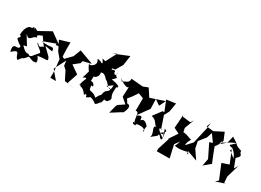

<svg xmlns="http://www.w3.org/2000/svg" viewBox="-29 -1785 4002 2947"><g transform="rotate(30 1972.0 -311.5)"><path d="M589 -417 655 -426 445 -577 237 -462C178 -485 182 -520 198 -431C185 -518 145 -481 146 -458C97 -475 39 -422 33 -281L55 -267C68 -215 -48 -242 131 -129C134 -36 -12 -164 37 23C179 -105 119 34 195 76C275 -40 225 64 322 -57C433 -9 470 -19 398 -55C501 25 467 -99 427 -132C584 -163 631 -118 581 -206L459 -325C498 -322 504 -314 591 -304C578 -406 559 -326 374 -362L586 -440ZM292 -417C325 -439 390 -435 319 -491C320 -466 481 -239 477 -272C408 -352 417 -209 334 -313C316 -284 423 -240 442 -191C356 -96 360 -77 323 -71C263 -121 281 -38 168 -156C125 -257 114 -179 83 -150L217 -177L123 -330C121 -364 153 -259 211 -325C291 -415 296 -329 269 -401Z M859 -205 911 -158 987 -8 1191 23 1038 -2 1100 -189 959 -287 1059 -367 1068 -408 1214 -444 962 -536 911 -404 805 -296 769 -316 764 -443 765 -564 590 -512 672 -347 748 -258 769 -57 768 60 868 61 743 -86 848 -292Z M1217 -262 1194 -191C1313 -258 1206 -148 1214 -69C1163 -97 1271 -61 1215 -60C1329 -56 1350 79 1352 12C1418 -19 1341 99 1452 8C1411 15 1471 -11 1561 66C1658 12 1609 -87 1627 19C1678 -127 1616 -40 1703 -64C1786 -154 1704 -123 1714 -255L1716 -316C1797 -350 1659 -381 1597 -390C1723 -499 1588 -414 1631 -535C1619 -408 1561 -526 1583 -507C1582 -564 1461 -495 1524 -495C1507 -622 1484 -540 1315 -597C1410 -446 1336 -563 1250 -553C1336 -450 1154 -381 1191 -431C1130 -432 1313 -221 1231 -320ZM1577 -262 1668 -325C1664 -131 1580 -269 1573 -51C1618 -158 1547 -89 1521 -19C1409 -117 1377 -21 1373 -154C1431 -126 1390 -222 1331 -208L1336 -303C1334 -261 1435 -336 1393 -404C1391 -362 1415 -471 1530 -332C1497 -368 1483 -344 1493 -352C1579 -341 1595 -218 1674 -251ZM1473 -774 1337 -514 1568 -547 1641 -670 1666 -843 1404 -736Z M2299 9C2422 -7 2445 71 2408 59L2421 -34C2344 -124 2308 -87 2292 -64C2280 -114 2298 -160 2193 -93L2340 -297L2334 -468L2428 -402L2483 -516L2237 -433L2150 -566L2062 -532L1856 -550C1857 -460 1786 -476 1747 -436L1704 -501C1731 -446 1896 -351 1884 -442L1875 -244L1970 -161C1831 -59 1874 -134 1819 73L1996 -39C1976 18 2107 -195 1988 -188L1947 -253L2003 -322L2064 -413L2157 -377L2155 -155C2245 -186 2171 27 2275 44C2145 -54 2235 101 2272 13Z M2637 10C2648 -83 2702 81 2726 13L2677 -159C2674 -115 2792 -147 2645 -47L2693 -50C2728 -135 2694 -196 2724 1C2538 -123 2626 -111 2656 -109L2638 -100L2564 -317L2611 -406L2637 -562L2475 -540L2548 -357H2517L2408 -211C2516 -187 2503 -113 2556 -100C2470 -93 2590 12 2547 82Z M3158 -44 3078 -53 3342 42 3238 -111 3214 -230 3308 -348 3352 -480 3219 -493 3250 -571 3235 -459 3171 -181 3068 -68C3124 -63 3025 -46 3116 -199C3087 -193 3035 -236 2955 -237L2940 -304L3004 -475L2969 -422L2828 -440L2821 -462L2804 -229L2901 -180L2806 -38L2810 -25L2747 173L2746 220L2974 218L2923 -6L2983 -89C2950 30 2927 3 2965 11C3093 38 3217 -57 3173 34Z M3667 -421C3731 -375 3810 -437 3672 -442C3830 -337 3805 -284 3825 -268C3661 -411 3721 -320 3727 -384L3818 -162L3695 -121L3799 132L3751 175L3922 120L3887 127L3878 16L3944 -210L3904 -145L3846 -295C3951 -390 3858 -367 3866 -432C3722 -478 3822 -459 3649 -560C3620 -438 3645 -459 3535 -361L3555 -430L3501 -561L3322 -469L3429 -321L3374 -303L3489 -69L3462 75L3461 62L3578 -36C3544 -120 3509 -204 3477 -291C3560 -381 3504 -394 3552 -416C3533 -365 3577 -432 3753 -504Z"/></g></svg>

Font: Asimov Silicon
Style: Regular
Weight: 400
Designer: Google
Version: Version 2.000980; 2014